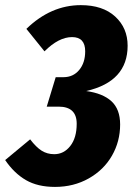

<svg xmlns="http://www.w3.org/2000/svg" viewBox="-70 -713 525 751"><path d="M246.1 -692.9Q332 -692.9 380.6 -648.2Q429.2 -603.5 429.2 -534.2Q429.2 -394 267.1 -356.9Q332 -348.1 366 -316.9Q399.9 -285.6 399.9 -226.1Q399.9 -159.7 367.9 -104Q335.9 -48.3 277.1 -15.1Q218.3 18.1 145 18.1Q77.6 18.1 31.5 -8.5Q-14.6 -35.2 -49.8 -86.9L47.9 -168Q71.3 -137.2 93 -123.5Q114.7 -109.9 142.1 -109.9Q179.7 -109.9 204.8 -141.8Q230 -173.8 230 -229Q230 -295.9 159.2 -295.9H112.8L147.9 -411.1H178.2Q216.3 -411.1 239.7 -439.2Q263.2 -467.3 263.2 -512.2Q263.2 -567.9 211.9 -567.9Q159.7 -567.9 104 -512.2L33.2 -600.1Q128.9 -692.9 246.1 -692.9Z"/></svg>

Font: Fira Sans Compressed ExtraBold
Style: Italic
Weight: 800
Width: 3
Italic angle: -8°
Designer: Carrois Corporate & Edenspiekermann AG
Foundry: Carrois Corporate GbR & Edenspiekermann AG
Version: Version 4.203;PS 004.203;hotconv 1.0.88;makeotf.lib2.5.64775